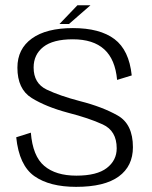

<svg xmlns="http://www.w3.org/2000/svg" viewBox="-20 -704 578 728"><path d="M268.5 4.5Q376.5 4.5 430.2 -34.8Q484 -74 484 -146Q484 -233.5 426 -266.2Q368 -299 283.5 -320.5Q207 -340.5 157.2 -364.2Q107.5 -388 107.5 -448Q107.5 -497 144.2 -526Q181 -555 256 -555Q333.5 -555 375.2 -517Q417 -479 424 -401L479.5 -418Q469.5 -514 414 -555.8Q358.5 -597.5 256.5 -597.5Q155.5 -597.5 100.8 -558Q46 -518.5 46 -447.5Q46 -366 100 -332.5Q154 -299 238 -276.5Q316.5 -256.5 369.5 -232.2Q422.5 -208 422.5 -141.5Q422.5 -96 385 -67Q347.5 -38 269.5 -38Q191.5 -38 147.8 -75Q104 -112 97 -201L41.5 -183.5Q52.5 -77 110.2 -36.2Q168 4.5 268.5 4.5ZM205.5 -613H241.5L323 -684H273.5Z"/></svg>

Font: Anybody Light
Style: Regular
Weight: 300
Designer: Tyler Finck
Foundry: Etcetera Type Company
Version: Version 1.111; ttfautohint (v1.8.4)